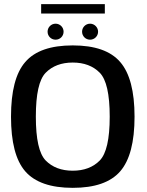

<svg xmlns="http://www.w3.org/2000/svg" viewBox="-20 -899 708 924"><path d="M330 5C436.5 5 512.5 -21.5 558.5 -74.5C604.5 -127.5 627.5 -215 627.5 -337.5C627.5 -459.5 604.5 -547.5 558.5 -600.5C512.5 -654 436.5 -680.5 330 -680.5C223.5 -680.5 147.5 -654 101.5 -600.5C55.5 -547.5 33 -460 33 -337.5C33 -215 55.5 -127.5 101.5 -74.5C147.5 -21.5 224 5 330 5ZM330 -77.5C275.5 -77.5 232 -94 200 -126.5C168 -159.5 152.5 -229.5 152.5 -337.5C152.5 -446 168 -516.5 200 -549C232 -581.5 275.5 -598 330 -598C384.5 -598 428 -581.5 460 -549C492 -516.5 508 -446 508 -337.5C508 -229.5 492 -159.5 460 -126.5C428 -94 384.5 -77.5 330 -77.5ZM178 -834H484.5V-879H178ZM247.5 -708C269 -708 286 -725 286 -746.5C286 -767.5 269 -785 247.5 -785C226 -785 209 -767.5 209 -746.5C209 -725 226 -708 247.5 -708ZM413.5 -708C434.5 -708 452 -725 452 -746.5C452 -767.5 434.5 -785 413.5 -785C392 -785 375 -767.5 375 -746.5C375 -725 392 -708 413.5 -708Z"/></svg>

Font: Anybody Medium
Style: Regular
Weight: 500
Designer: Tyler Finck
Foundry: Etcetera Type Company
Version: Version 1.110